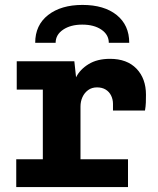

<svg xmlns="http://www.w3.org/2000/svg" viewBox="-20 -760 640 780"><path d="M46 0V-113H154V-396H48V-511H282L289 -446Q305 -478 340 -499.5Q375 -521 427 -521Q496 -521 534.5 -481Q573 -441 573 -375Q573 -359 572.5 -343.5Q572 -328 569 -311H439V-338Q439 -356 431.5 -371.5Q424 -387 409.5 -396Q395 -405 374 -405Q353 -405 338 -394Q323 -383 315 -365.5Q307 -348 307 -327V-113H500V0ZM123 -586Q123 -658 175.5 -699Q228 -740 315 -740Q403 -740 454 -699Q505 -658 505 -586H422Q422 -619 392 -639.5Q362 -660 314 -660Q267 -660 236.5 -639.5Q206 -619 206 -586Z"/></svg>

Font: Chivo Mono Medium
Style: Bold
Weight: 700
Monospace: yes
Version: Version 1.008